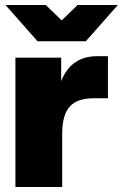

<svg xmlns="http://www.w3.org/2000/svg" viewBox="-20 -752 494 772"><path d="M42 0H230V-212C230 -320 272 -357 360 -357H414V-526H370C302 -526 253 -494 226 -426V-520H42ZM2 -732 131 -586H325L454 -732H292L228 -670L164 -732Z"/></svg>

Font: Aspekta 900
Style: Regular
Weight: 900
Designer: Ivo Dolenc
Version: Version 2.000